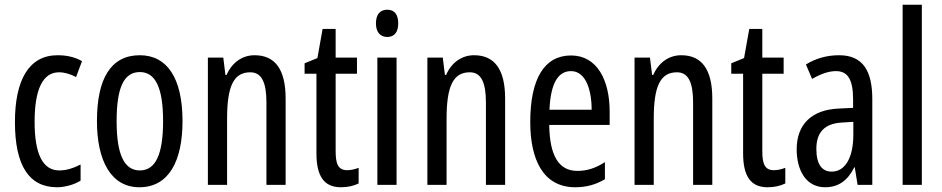

<svg xmlns="http://www.w3.org/2000/svg" viewBox="-20 -780 3973 810"><path d="M221 10C251 10 292 0 320 -18V-86C289 -70 259 -61 230 -61C161 -61 126 -129 126 -266C126 -404 161 -475 229 -475C252 -475 276 -468 301 -455L326 -522C298 -538 265 -547 223 -547C101 -547 43 -441 43 -265C43 -82 102 10 221 10Z M750 -269C750 -452 684 -547 570 -547C446 -547 389 -446 389 -269C389 -101 449 10 568 10C693 10 750 -102 750 -269ZM472 -269C472 -407 501 -476 570 -476C637 -476 668 -407 668 -269C668 -130 637 -61 570 -61C502 -61 472 -132 472 -269Z M1054 -547C1003 -547 959 -517 936 -464H931L922 -537H857V0H938V-279C938 -417 966 -475 1036 -475C1084 -475 1104 -432 1104 -348V0H1185V-364C1185 -488 1140 -547 1054 -547Z M1445 -62C1406 -62 1396 -89 1396 -143V-469H1486V-537H1396V-658H1341L1319 -535L1265 -513V-469H1315V-133C1315 -37 1347 10 1418 10C1448 10 1472 4 1493 -6V-72C1477 -66 1461 -62 1445 -62Z M1614 -739C1583 -739 1566 -719 1566 -681C1566 -645 1584 -624 1614 -624C1644 -624 1660 -645 1660 -681C1660 -718 1645 -739 1614 -739ZM1653 -537H1572V0H1653Z M1980 -547C1929 -547 1885 -517 1862 -464H1857L1848 -537H1783V0H1864V-279C1864 -417 1892 -475 1962 -475C2010 -475 2030 -432 2030 -348V0H2111V-364C2111 -488 2066 -547 1980 -547Z M2389 -546C2276 -546 2217 -447 2217 -265C2217 -109 2270 10 2407 10C2453 10 2494 -1 2532 -24V-96C2492 -70 2455 -59 2416 -59C2337 -59 2299 -123 2297 -253H2552V-309C2552 -442 2499 -546 2389 -546ZM2389 -480C2449 -480 2476 -405 2476 -317H2298C2303 -428 2334 -480 2389 -480Z M2854 -547C2803 -547 2759 -517 2736 -464H2731L2722 -537H2657V0H2738V-279C2738 -417 2766 -475 2836 -475C2884 -475 2904 -432 2904 -348V0H2985V-364C2985 -488 2940 -547 2854 -547Z M3245 -62C3206 -62 3196 -89 3196 -143V-469H3286V-537H3196V-658H3141L3119 -535L3065 -513V-469H3115V-133C3115 -37 3147 10 3218 10C3248 10 3272 4 3293 -6V-72C3277 -66 3261 -62 3245 -62Z M3520 -547C3469 -547 3422 -534 3380 -508L3406 -447C3444 -469 3477 -480 3507 -480C3558 -480 3579 -442 3579 -360V-325L3518 -322C3405 -317 3341 -256 3341 -150C3341 -65 3378 10 3461 10C3517 10 3556 -18 3584 -74H3586L3598 0H3660V-362C3660 -480 3621 -547 3520 -547ZM3532 -263 3580 -266V-212C3580 -114 3545 -56 3489 -56C3448 -56 3424 -86 3424 -152C3424 -222 3459 -259 3532 -263Z M3869 0V-760H3788V0Z"/></svg>

Font: Noto Sans Sinhala UI ExtraCondensed
Style: Regular
Weight: 400
Width: 2
Designer: Jelle Bosma - Monotype Design Team
Foundry: Monotype Imaging Inc.
Version: Version 2.006